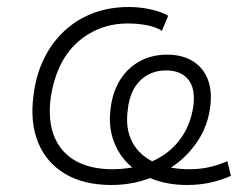

<svg xmlns="http://www.w3.org/2000/svg" viewBox="-20 -520 713 548"><path d="M298 8Q219 8 165.5 -24Q112 -56 88.5 -114Q65 -172 76 -251Q83 -306 105 -351.5Q127 -397 162.5 -430.5Q198 -464 244.5 -482Q291 -500 348 -500Q380 -500 411 -493Q442 -486 460 -475L442 -432Q428 -442 401.5 -447.5Q375 -453 345 -453Q301 -453 263.5 -438Q226 -423 197 -395.5Q168 -368 150 -329Q132 -290 125 -243Q116 -176 135 -130Q154 -84 196.5 -60.5Q239 -37 300 -37Q362 -37 412 -58.5Q462 -80 493 -121Q524 -162 532 -218Q538 -268 517 -293.5Q496 -319 454 -319Q410 -319 380.5 -290.5Q351 -262 345 -209Q337 -155 356.5 -116.5Q376 -78 418.5 -57.5Q461 -37 520 -37Q551 -37 577.5 -43Q604 -49 629 -60L639 -18Q612 -6 581 1Q550 8 514 8Q461 8 418 -8Q375 -24 345.5 -53Q316 -82 302.5 -123Q289 -164 296 -213Q302 -259 323.5 -293Q345 -327 379.5 -345.5Q414 -364 457 -364Q500 -364 529.5 -346Q559 -328 572.5 -295Q586 -262 580 -215Q574 -166 549 -125Q524 -84 486 -54.5Q448 -25 399.5 -8.5Q351 8 298 8Z"/></svg>

Font: Nunito Sans 7pt ExtraLight
Style: Italic
Weight: 250
Italic angle: -9°
Designer: Vernon Adams
Foundry: Vernon Adams
Version: Version 3.101;gftools[0.9.27]